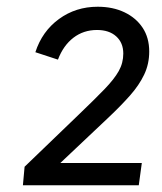

<svg xmlns="http://www.w3.org/2000/svg" viewBox="-20 -773 481 570"><path d="M48 -223 53 -278 213 -432Q261 -478 290 -508Q319 -538 332.5 -562Q346 -586 346 -614Q346 -646 325 -665Q304 -684 268 -684Q228 -684 198 -661Q168 -638 152 -596L85 -618Q105 -680 155 -716.5Q205 -753 270 -753Q315 -753 349.5 -736.5Q384 -720 403.5 -690.5Q423 -661 423 -620Q423 -583 408 -551.5Q393 -520 366 -489.5Q339 -459 303 -425L159 -289H401L392 -223Z"/></svg>

Font: Plus Jakarta Sans
Style: Italic
Weight: 400
Italic angle: -8°
Designer: Gumpita Rahayu
Foundry: Tokotype
Version: Version 2.006